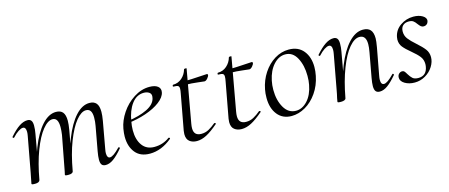

<svg xmlns="http://www.w3.org/2000/svg" viewBox="-38 -829 2855 1220"><g transform="rotate(-15 1390.0 -219.5)"><path d="M513 -35Q513 -56 519 -89L548 -248Q553 -274 553 -302Q553 -331 543.5 -345.5Q534 -360 514 -360Q483 -360 448.5 -318Q414 -276 383 -196Q352 -116 333 -7L322 -8Q341 -124 376 -213Q411 -302 455 -350.5Q499 -399 547 -399Q577 -399 592 -381.5Q607 -364 607 -325Q607 -302 601 -267L569 -89Q566 -74 566 -63Q566 -47 571 -39Q576 -31 585 -31Q607 -31 651 -77Q653 -79 655 -79Q658 -79 660 -75.5Q662 -72 659 -69Q625 -29 598.5 -10Q572 9 547 9Q529 9 521 -1.5Q513 -12 513 -35ZM59 2Q59 1 67 -39L73 -69L115 -297Q118 -312 118 -324Q118 -356 98 -356Q86 -356 67.5 -344Q49 -332 29 -310Q28 -309 26 -309Q23 -309 20.5 -312.5Q18 -316 21 -318Q55 -357 83.5 -376Q112 -395 138 -395Q155 -395 163 -384.5Q171 -374 171 -351Q171 -325 166 -299L114 -7Q109 8 82 8Q68 8 63.5 6.5Q59 5 59 2ZM279 2 284 -21 294 -74 327 -248Q331 -275 331 -299Q331 -360 294 -360Q263 -360 228.5 -317.5Q194 -275 163.5 -195Q133 -115 114 -7L101 -8Q121 -124 155.5 -212.5Q190 -301 234.5 -350Q279 -399 327 -399Q357 -399 371.5 -381.5Q386 -364 386 -326Q386 -302 380 -267L333 -7Q332 0 324 4Q316 8 302 8Q288 8 283.5 6.5Q279 5 279 2Z M709 -133Q709 -155 714 -185Q723 -236 756 -285.5Q789 -335 838.5 -367Q888 -399 942 -399Q978 -399 996.5 -384.5Q1015 -370 1010 -345Q1004 -314 966.5 -285.5Q929 -257 871.5 -237.5Q814 -218 750 -211L752 -224Q832 -235 883 -260Q934 -285 943 -324Q945 -334 945 -338Q945 -355 931 -363.5Q917 -372 898 -372Q850 -372 818 -329Q786 -286 775 -218Q769 -187 769 -159Q769 -97 796.5 -59.5Q824 -22 875 -22Q932 -22 976 -55H978Q981 -55 983.5 -52Q986 -49 983 -46Q913 12 837 12Q774 12 741.5 -28.5Q709 -69 709 -133Z M1079 -51Q1079 -57 1081 -73L1124 -306Q1128 -325 1128 -338Q1128 -352 1120 -356.5Q1112 -361 1090 -361Q1087 -361 1087 -366Q1087 -368 1088.5 -370.5Q1090 -373 1091 -373Q1125 -373 1150 -395Q1175 -417 1184 -450Q1186 -453 1193 -453Q1203 -453 1201 -450L1139 -104Q1136 -88 1136 -74Q1136 -25 1185 -25Q1211 -25 1233.5 -37Q1256 -49 1281 -70H1282Q1285 -70 1288.5 -67Q1292 -64 1289 -62Q1244 -23 1210.5 -5.5Q1177 12 1146 12Q1117 12 1098 -3Q1079 -18 1079 -51ZM1170 -352 1172 -376Q1204 -376 1281 -381L1315 -383Q1322 -383 1322 -376Q1322 -368 1311 -355Q1300 -342 1290 -342Q1285 -342 1245.5 -347Q1206 -352 1170 -352Z M1374 -51Q1374 -57 1376 -73L1419 -306Q1423 -325 1423 -338Q1423 -352 1415 -356.5Q1407 -361 1385 -361Q1382 -361 1382 -366Q1382 -368 1383.5 -370.5Q1385 -373 1386 -373Q1420 -373 1445 -395Q1470 -417 1479 -450Q1481 -453 1488 -453Q1498 -453 1496 -450L1434 -104Q1431 -88 1431 -74Q1431 -25 1480 -25Q1506 -25 1528.5 -37Q1551 -49 1576 -70H1577Q1580 -70 1583.5 -67Q1587 -64 1584 -62Q1539 -23 1505.5 -5.5Q1472 12 1441 12Q1412 12 1393 -3Q1374 -18 1374 -51ZM1465 -352 1467 -376Q1499 -376 1576 -381L1610 -383Q1617 -383 1617 -376Q1617 -368 1606 -355Q1595 -342 1585 -342Q1580 -342 1540.5 -347Q1501 -352 1465 -352Z M1643 -138Q1643 -169 1648 -193Q1659 -251 1690 -298Q1721 -345 1765 -372Q1809 -399 1858 -399Q1920 -399 1954 -357.5Q1988 -316 1988 -250Q1988 -222 1982 -193Q1970 -132 1937 -84.5Q1904 -37 1859.5 -11.5Q1815 14 1769 14Q1710 14 1676.5 -28Q1643 -70 1643 -138ZM1926 -149Q1931 -173 1931 -207Q1931 -276 1904.5 -325.5Q1878 -375 1829 -375Q1786 -375 1751.5 -337Q1717 -299 1704 -236Q1698 -208 1698 -176Q1698 -108 1726 -59.5Q1754 -11 1804 -11Q1846 -11 1880 -48Q1914 -85 1926 -149Z M2315 -36Q2315 -56 2321 -89L2350 -248Q2356 -280 2356 -302Q2356 -360 2313 -360Q2280 -360 2244.5 -318Q2209 -276 2178 -196Q2147 -116 2127 -7L2115 -8Q2135 -124 2170.5 -212.5Q2206 -301 2251.5 -350Q2297 -399 2346 -399Q2379 -399 2395 -381Q2411 -363 2411 -325Q2411 -307 2404 -267L2371 -89Q2368 -74 2368 -63Q2368 -31 2388 -31Q2410 -31 2454 -77Q2456 -79 2457 -79Q2460 -79 2462.5 -75.5Q2465 -72 2462 -69Q2428 -29 2401.5 -10Q2375 9 2350 9Q2332 9 2323.5 -1.5Q2315 -12 2315 -36ZM2072 2 2076 -21Q2082 -45 2087 -74L2128 -297Q2131 -312 2131 -324Q2131 -356 2111 -356Q2099 -356 2080.5 -344Q2062 -332 2042 -310Q2041 -309 2039 -309Q2036 -309 2033.5 -312.5Q2031 -316 2034 -318Q2068 -357 2096.5 -376Q2125 -395 2151 -395Q2168 -395 2176 -384.5Q2184 -374 2184 -351Q2184 -325 2179 -299L2127 -7Q2126 0 2117.5 4Q2109 8 2095 8Q2081 8 2076.5 6.5Q2072 5 2072 2Z M2488 -45Q2488 -61 2497.5 -70Q2507 -79 2519 -79Q2528 -79 2533.5 -73Q2539 -67 2547 -53Q2559 -33 2571.5 -22Q2584 -11 2609 -11Q2664 -11 2673 -72Q2674 -77 2674 -85Q2674 -114 2658 -135Q2642 -156 2608 -184Q2575 -211 2558.5 -231.5Q2542 -252 2542 -281Q2542 -286 2544 -298Q2553 -343 2591.5 -369.5Q2630 -396 2677 -396Q2713 -396 2737 -381.5Q2761 -367 2758 -346Q2755 -333 2746.5 -326Q2738 -319 2727 -319Q2716 -319 2708.5 -325Q2701 -331 2692 -343Q2681 -359 2670.5 -366.5Q2660 -374 2641 -374Q2617 -374 2602.5 -360.5Q2588 -347 2588 -321Q2588 -294 2604 -273Q2620 -252 2652 -224Q2686 -194 2703 -171.5Q2720 -149 2720 -119Q2720 -88 2701 -57.5Q2682 -27 2649.5 -8Q2617 11 2579 11Q2542 11 2515 -5Q2488 -21 2488 -45Z"/></g></svg>

Font: Cormorant Infant
Style: Italic
Weight: 400
Italic angle: -10°
Designer: Christian Thalmann (Catharsis Fonts)
Foundry: Catharsis Fonts
Version: Version 4.000